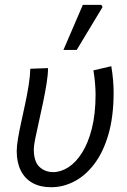

<svg xmlns="http://www.w3.org/2000/svg" viewBox="-20 -774 535 806"><path d="M194.6 12Q149.1 12 116.7 -5.9Q84.3 -23.9 67.3 -58Q50.2 -92.1 50.2 -139.8Q50.2 -161.2 55.7 -193.4Q61.1 -225.5 69.6 -263.8Q78 -302.1 86.5 -341.9Q94.9 -381.7 100.7 -418.7Q106.5 -455.6 107.3 -485.4L181.6 -488.1Q181.6 -460.7 175.5 -422.9Q169.4 -385.2 160.6 -342.9Q151.8 -300.6 142.9 -261.4Q134.1 -222.2 128 -192Q121.9 -161.7 121.9 -148Q121.9 -95.7 145.4 -73.6Q169 -51.5 203.2 -51.5Q235.4 -51.5 266.7 -71.5Q298 -91.5 323.9 -132Q349.8 -172.5 365.5 -233.9Q381.2 -295.3 381.2 -377.6Q381.2 -400.1 378.6 -428.5Q376 -457 372.1 -478.5L447.2 -496.1Q452.2 -466.7 454.6 -438Q457 -409.4 457 -386.9Q457 -284.6 435.1 -209.5Q413.1 -134.3 375.7 -85.4Q338.3 -36.4 291.6 -12.2Q244.8 12 194.6 12ZM246.3 -564.4 327.7 -753.6H405.5L410.5 -744.4L302 -564.4Z"/></svg>

Font: Source Sans 3 VF
Style: Italic
Weight: 200
Italic angle: -11°
Designer: Paul D. Hunt
Foundry: Adobe Systems Incorporated
Version: Version 3.042;hotconv 1.0.118;makeotfexe 2.5.65603